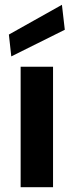

<svg xmlns="http://www.w3.org/2000/svg" viewBox="-20 -780 307 800"><path d="M66 0V-502H201V0ZM27 -545 17 -636 238 -760 250 -656Z"/></svg>

Font: DM Sans 16pt
Style: Bold
Weight: 700
Version: Version 4.004;gftools[0.9.30]